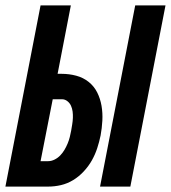

<svg xmlns="http://www.w3.org/2000/svg" viewBox="-39 -690 632 710"><path d="M331 0 461 -670H573L443 0ZM-19 0 111 -670H223L174 -417H189Q217 -417 243 -410Q269 -403 289 -387Q309 -371 320.5 -348Q332 -325 336.5 -298.5Q341 -272 339.5 -244Q338 -216 333 -189Q328 -165 320.5 -142Q313 -119 301 -97.5Q289 -76 271 -56.5Q253 -37 231.5 -24Q210 -11 186.5 -5.5Q163 0 139 0ZM111 -94H139Q151 -94 163 -100Q175 -106 184 -115.5Q193 -125 199.5 -136Q206 -147 211 -159Q216 -171 219 -183Q222 -195 224 -206Q226 -218 228 -230Q230 -242 230.5 -254Q231 -266 229.5 -277.5Q228 -289 223.5 -299Q219 -309 210 -316Q201 -323 190 -323H156Z"/></svg>

Font: Lode Term
Style: Bold Italic
Weight: 700
Italic angle: -11°
Monospace: yes
Designer: Belleve Invis
Foundry: Belleve Invis
Version: Version 29.2.0